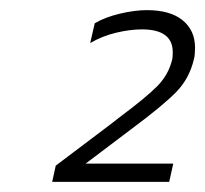

<svg xmlns="http://www.w3.org/2000/svg" viewBox="-20 -729 405 379"><path d="M90 -402 196 -482Q200 -485 204.5 -488.5Q209 -492 214 -496Q269 -537 291 -559.5Q313 -582 320 -612Q321 -617 321 -626Q321 -671 260 -671Q237 -671 209.5 -664.5Q182 -658 158 -644L167 -683Q187 -695 216.5 -702Q246 -709 270 -709Q316 -709 340.5 -689Q365 -669 365 -635Q365 -621 363 -613Q354 -574 327.5 -547Q301 -520 239 -474L149 -406H322L314 -370H83Z"/></svg>

Font: Prompt ExtraLight
Style: Italic
Weight: 275
Italic angle: -12°
Designer: Katatrad Team
Foundry: CadsonDemak
Version: Version 1.000